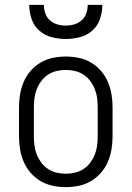

<svg xmlns="http://www.w3.org/2000/svg" viewBox="-20 -760 540 788"><path d="M250 8Q223 8 196.5 2.5Q170 -3 147 -16.5Q124 -30 106 -50.5Q88 -71 77.5 -95.5Q67 -120 62.5 -146.5Q58 -173 58 -200V-320Q58 -347 62.5 -373.5Q67 -400 77.5 -424.5Q88 -449 106 -469.5Q124 -490 147 -503.5Q170 -517 196.5 -522.5Q223 -528 250 -528Q277 -528 303.5 -522.5Q330 -517 353 -503.5Q376 -490 394 -469.5Q412 -449 422.5 -424.5Q433 -400 437.5 -373.5Q442 -347 442 -320V-200Q442 -173 437.5 -146.5Q433 -120 422.5 -95.5Q412 -71 394 -50.5Q376 -30 353 -16.5Q330 -3 303.5 2.5Q277 8 250 8ZM250 -47Q269 -47 288 -51.5Q307 -56 323 -66.5Q339 -77 350.5 -92.5Q362 -108 369 -125.5Q376 -143 378.5 -162Q381 -181 381 -200V-320Q381 -339 378.5 -358Q376 -377 369 -394.5Q362 -412 350.5 -427.5Q339 -443 323 -453.5Q307 -464 288 -468.5Q269 -473 250 -473Q231 -473 212 -468.5Q193 -464 177 -453.5Q161 -443 149.5 -427.5Q138 -412 131 -394.5Q124 -377 121.5 -358Q119 -339 119 -320V-200Q119 -181 121.5 -162Q124 -143 131 -125.5Q138 -108 149.5 -92.5Q161 -77 177 -66.5Q193 -56 212 -51.5Q231 -47 250 -47ZM250 -600Q221 -600 192 -607.5Q163 -615 141 -634.5Q119 -654 109.5 -682.5Q100 -711 100 -740H160Q160 -722 166 -705Q172 -688 185 -676.5Q198 -665 215 -660Q232 -655 250 -655Q268 -655 285 -660Q302 -665 315 -676.5Q328 -688 334 -705Q340 -722 340 -740H400Q400 -711 390.5 -682.5Q381 -654 359 -634.5Q337 -615 308 -607.5Q279 -600 250 -600Z"/></svg>

Font: Iosevka SS18 Light
Style: Regular
Weight: 300
Monospace: yes
Designer: Belleve Invis
Foundry: Belleve Invis
Version: Version 25.1.1; ttfautohint (v1.8.4)